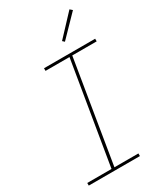

<svg xmlns="http://www.w3.org/2000/svg" viewBox="-234 -1050 969 1138"><g transform="rotate(-30 250.0 -481.0)"><path d="M21 0V-18H187L303 -717H139V-735H489V-717H322L207 -18H371V0ZM325 -809 312 -821 444 -962 460 -948Z"/></g></svg>

Font: Iosevka Slab Thin Oblique
Style: Regular
Weight: 100
Italic angle: -9°
Monospace: yes
Designer: Belleve Invis
Foundry: Belleve Invis
Version: Version 11.1.0; ttfautohint (v1.8.3)